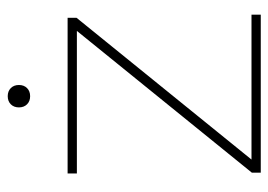

<svg xmlns="http://www.w3.org/2000/svg" viewBox="-119 -576 695 497"><g transform="rotate(-90 228.5 -327.5)"><path d="M30 0V-23L397 -476H28V-500H431V-477L64 -24H439V0ZM228 -655Q241 -655 249 -647Q257 -639 257 -626Q257 -613 249 -605Q241 -597 228 -597Q215 -597 207 -605Q199 -613 199 -626Q199 -639 207 -647Q215 -655 228 -655Z"/></g></svg>

Font: Prodigy Sans ExtraLight
Style: Regular
Weight: 200
Designer: Wei Huang
Foundry: Wei Huang
Version: Version 1.003; ttfautohint (v1.8.3)